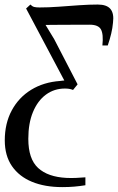

<svg xmlns="http://www.w3.org/2000/svg" viewBox="-56 -554 506 824"><path d="M211 249Q136.5 249 81.2 226.2Q26 203.5 -4.8 158.8Q-35.5 114 -35.5 48.5Q-35.5 -24.5 -5.5 -80.2Q24.5 -136 78 -168.8Q131.5 -201.5 201.5 -206.5Q207.5 -207.5 211.8 -207.8Q216 -208 220 -208.5L56 -517.5L74.5 -534.5Q82 -526.5 90.5 -524.2Q99 -522 113.5 -522Q152.5 -522 196.2 -525.2Q240 -528.5 283.2 -531.5Q326.5 -534.5 363.5 -534.5Q402.5 -534.5 418.2 -515.2Q434 -496 429 -457Q427 -433.5 421.2 -409.5Q415.5 -385.5 406.5 -359H383.5Q388.5 -407.5 377.2 -427.8Q366 -448 329 -448Q300 -448 266 -447.8Q232 -447.5 199 -447.5Q166 -447.5 139.5 -447L176.5 -386L277 -192L257.5 -168Q248.5 -171.5 240.2 -172.8Q232 -174 222.5 -174Q176.5 -174 141 -147.8Q105.5 -121.5 85.5 -73.2Q65.5 -25 65.5 42Q65.5 128 107.5 166.8Q149.5 205.5 229.5 209.5Q250.5 210.5 271 209.5Q291.5 208.5 310.5 207V241Q285.5 245 262 247Q238.5 249 211 249Z"/></svg>

Font: Merriweather 96pt
Style: Italic
Weight: 400
Italic angle: -7.8°
Version: Version 2.101